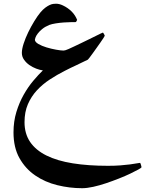

<svg xmlns="http://www.w3.org/2000/svg" viewBox="-20 -513 772 1021"><path d="M732.4 376Q732.4 379.4 715.8 388.4Q699.2 397.5 672.9 410.2Q646.5 422.9 612.5 436.3Q578.6 449.7 543.9 461.4Q509.3 473.1 475.8 480.5Q442.4 487.8 417 487.8Q350.1 487.8 284.7 471.7Q219.2 455.6 167.2 419.9Q115.2 384.3 83.5 327.9Q51.8 271.5 51.8 190.9Q51.8 132.8 67.1 82.5Q82.5 32.2 106 -9.3Q129.4 -50.8 157 -83.5Q184.6 -116.2 208 -138.7Q192.4 -140.6 172.9 -147.9Q153.3 -155.3 136.2 -167.2Q119.1 -179.2 107.7 -195.6Q96.2 -211.9 96.2 -231.9Q96.2 -252 105.7 -281.2Q115.2 -310.5 130.1 -341.3Q145 -372.1 162.4 -400.4Q179.7 -428.7 194.8 -446.8Q208.5 -462.9 220.9 -472.2Q233.4 -481.4 243.9 -486.3Q254.4 -491.2 263.2 -492.2Q272 -493.2 277.8 -493.2Q295.9 -493.2 314.9 -483.9Q327.6 -478 339.8 -469.5Q352.1 -460.9 362.1 -450.7Q372.1 -440.4 379.2 -429Q386.2 -417.5 390.1 -407.2Q388.7 -403.8 387.2 -401.4Q384.8 -395.5 382.3 -395.5Q377 -395.5 359.6 -395.3Q342.3 -395 320.3 -393.6Q298.3 -392.1 276.9 -388.7Q255.4 -385.3 242.2 -380.4Q218.8 -370.6 204.1 -358.4Q189.5 -346.2 180.7 -334.5Q171.9 -322.8 168.7 -313.7Q165.5 -304.7 165.5 -302.2Q165.5 -290 183.8 -279.3Q202.1 -268.6 227.3 -261Q252.4 -253.4 278.3 -248.8Q304.2 -244.1 318.4 -244.1Q326.2 -244.1 344.7 -252.4Q356.9 -257.8 375.5 -266.6Q394 -275.4 413.8 -284.9Q433.6 -294.4 453.6 -304.2Q473.6 -314 489.7 -322Q505.9 -330.1 516.1 -335Q526.4 -339.8 527.3 -339.8Q527.8 -339.8 529.5 -337.4Q531.2 -335 532.7 -332.3Q534.2 -329.6 535.6 -326.7Q537.1 -323.7 537.1 -322.8Q537.1 -321.3 530.8 -311.8Q524.4 -302.2 514.9 -288.3Q505.4 -274.4 494.1 -258.8Q482.9 -243.2 472.9 -229.2Q462.9 -215.3 455.8 -206.1Q448.7 -196.8 447.3 -195.8Q418.5 -181.2 387.5 -167Q356.4 -152.8 324.2 -136.2Q283.7 -115.7 244.9 -90.3Q206.1 -64.9 176.3 -32.7Q146.5 -0.5 128.4 41Q110.4 82.5 110.4 136.7Q110.4 197.8 140.1 241.7Q169.9 285.6 227.1 314Q284.2 342.3 366.7 355.5Q449.2 368.7 554.2 368.7Q589.8 368.7 619.4 366.5Q648.9 364.3 671.1 361.3Q693.4 358.4 707.3 355.7Q721.2 353 725.1 353Q725.6 353 727.1 356.4Q728.5 359.9 729.7 364Q731 368.2 731.7 371.8Q732.4 375.5 732.4 376Z"/></svg>

Font: Accordance
Style: Bold-Italic
Weight: 700
Italic angle: -11°
Version: Version 1.2 (build January 31, 2020) Miklal Software Solutio